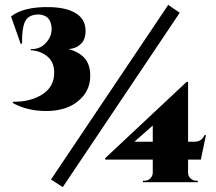

<svg xmlns="http://www.w3.org/2000/svg" viewBox="-20 -743 879 783"><path d="M666 -723 188 -11 236 20 713 -691ZM64 -565 25 -676Q77 -716 180 -714Q251 -713 290 -688.5Q329 -664 329 -617Q329 -581 308.5 -562.5Q288 -544 259 -543Q275 -539 289.5 -532Q304 -525 318 -513Q332 -501 340 -481Q348 -461 348 -435Q348 -383 316 -347.5Q284 -312 236.5 -299Q189 -286 133.5 -292Q78 -298 32 -323L33 -328Q104 -327 152.5 -358Q201 -389 201 -446Q201 -492 171 -514.5Q141 -537 105 -538L106 -543Q143 -541 168.5 -569.5Q194 -598 190 -635Q186 -665 167 -676Q148 -687 124 -683Q92 -679 80.5 -651.5Q69 -624 70 -565ZM799 -92H747V-38Q747 -29 751.5 -22Q756 -15 763.5 -10.5Q771 -6 780 -6H787V0H563V-6H570Q583 -6 592.5 -15Q602 -24 603 -37V-92H409V-98L741 -409H747V-165H773Q802 -165 814 -192H820ZM528 -165H603V-231Z"/></svg>

Font: Cinzel Decorative Black
Style: Regular
Weight: 900
Designer: Natanael Gama
Version: Version 1.001;PS 001.001;hotconv 1.0.56;makeotf.lib2.0.21325